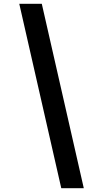

<svg xmlns="http://www.w3.org/2000/svg" viewBox="-20 -843 540 1006"><path d="M301 143 81 -823H199L419 143Z"/></svg>

Font: Iosevka SS04 Oblique
Style: Bold
Weight: 700
Italic angle: -9°
Monospace: yes
Designer: Belleve Invis
Foundry: Belleve Invis
Version: Version 19.0.0; ttfautohint (v1.8.4)